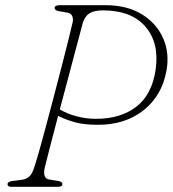

<svg xmlns="http://www.w3.org/2000/svg" viewBox="-20 -720 666 740"><path d="M621.5 -447Q604 -351 533.2 -295Q462.5 -239 357.5 -239Q304 -239 268.8 -248.8Q233.5 -258.5 204 -273.5Q185.5 -203.5 171.2 -148Q157 -92.5 152.5 -74Q143 -32 170.5 -28L202 -23Q220.5 -20 220.5 -11Q220.5 0 203.5 0H23.5Q9 0 9 -10Q9 -21 33 -23L56 -26Q78.5 -28 90.5 -37.5Q102.5 -47 110 -69.5Q116.5 -87.5 128.8 -130.2Q141 -173 156.2 -230Q171.5 -287 187.8 -349.2Q204 -411.5 219 -469.2Q234 -527 245 -571.5Q256 -616 260.5 -636.5Q262.5 -649.5 257.8 -659Q253 -668.5 241 -671L207 -677Q190.5 -679.5 190.5 -690Q190.5 -700 211 -700H386.5Q470 -700 527 -664.8Q584 -629.5 609 -572Q634 -514.5 621.5 -447ZM299 -631.5Q297.5 -625 289 -593.5Q280.5 -562 267.8 -514Q255 -466 240.2 -410Q225.5 -354 210.5 -298.5Q238 -281.5 275 -271.8Q312 -262 349.5 -262Q445 -262 505.5 -308.8Q566 -355.5 580 -452.5Q594.5 -554.5 540.5 -617.2Q486.5 -680 377 -680Q343 -680 325 -668.8Q307 -657.5 299 -631.5Z"/></svg>

Font: Fraunces 9pt Soft Thin
Style: Italic
Weight: 100
Italic angle: -16°
Version: Version 1.000;[b76b70a41]